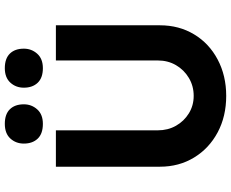

<svg xmlns="http://www.w3.org/2000/svg" viewBox="-101 -852 959 797"><g transform="rotate(-90 378.5 -453.5)"><path d="M85 -269V-701H236V-278Q236 -236 255 -202.5Q274 -169 306.5 -149Q339 -129 379 -129Q420 -129 453.5 -149Q487 -169 506.5 -202.5Q526 -236 526 -278V-701H672V-269Q672 -190 634.5 -127.5Q597 -65 530 -29.5Q463 6 379 6Q294 6 227.5 -29.5Q161 -65 123 -127.5Q85 -190 85 -269ZM413 -834Q413 -867 434 -890Q455 -913 494 -913Q534 -913 554.5 -892Q575 -871 575 -834Q575 -802 554 -778.5Q533 -755 494 -755Q454 -755 433.5 -776.5Q413 -798 413 -834ZM181 -834Q181 -867 202 -890Q223 -913 263 -913Q303 -913 323.5 -892Q344 -871 344 -834Q344 -802 323 -778.5Q302 -755 263 -755Q222 -755 201.5 -776.5Q181 -798 181 -834Z"/></g></svg>

Font: Mach SemiBold
Style: Regular
Weight: 600
Version: Version 1.002